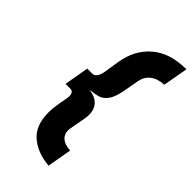

<svg xmlns="http://www.w3.org/2000/svg" viewBox="-259 -779 976 976"><g transform="rotate(45 229.0 -291.0)"><path d="M309 130Q224.5 123 170.8 77.5Q117 32 117 -61Q117 -76 118.5 -92Q120 -108 123 -125L132 -175Q133 -179.5 133.5 -184.5Q134 -189.5 134 -193Q134 -208 128.5 -216.5Q123 -225 111 -225H76L99 -358H135Q150 -358 159.8 -371.8Q169.5 -385.5 173 -407L187 -494Q203 -594 272 -653Q341 -712 458 -712L434 -577Q388.5 -575 360.8 -553.5Q333 -532 326 -493L313 -420Q302.5 -359.5 283.5 -333.2Q264.5 -307 240.2 -300Q216 -293 189 -291L188 -289Q216.5 -285.5 235.2 -273.2Q254 -261 263 -241.8Q272 -222.5 272 -198Q272 -191.5 271.2 -184.2Q270.5 -177 269 -168L253 -80.5Q252.5 -77 252.2 -73.5Q252 -70 252 -66Q252 -39 271.5 -21.8Q291 -4.5 332 -2Z"/></g></svg>

Font: Overpass Black
Style: Italic
Weight: 900
Italic angle: -10°
Designer: Delve Withrington, Dave Bailey, Thomas Jockin
Foundry: Delve Fonts LLC
Version: Version 4.000